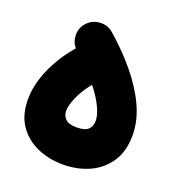

<svg xmlns="http://www.w3.org/2000/svg" viewBox="-106 -567 661 720"><g transform="rotate(20 224.5 -207.0)"><path d="M16.6 -118.2Q16.6 -178.2 44.7 -241.5Q72.8 -304.7 120.1 -358.9Q103 -379.4 102.8 -406.7Q102.5 -434.1 120.6 -455.1Q140.6 -478 171.6 -480.5Q202.6 -482.9 225.6 -462.9Q283.2 -413.1 329.8 -357.2Q376.5 -301.3 404.1 -242.4Q431.6 -183.6 431.6 -125.5Q431.6 -61 403.1 -18.3Q374.5 24.4 327.1 45.7Q279.8 66.9 222.7 66.9Q166.5 66.9 119.6 46.1Q72.8 25.4 44.7 -15.6Q16.6 -56.6 16.6 -118.2ZM166 -127.4Q166 -107.4 179.2 -94.5Q192.4 -81.5 222.7 -81.5Q256.3 -81.5 269.8 -94.2Q283.2 -106.9 283.2 -129.4Q283.2 -150.9 268.3 -182.6Q253.4 -214.4 224.1 -251.5Q195.8 -216.8 180.9 -182.9Q166 -148.9 166 -127.4Z"/></g></svg>

Font: Mikhak-DS1-FD ExtraBold
Style: Regular
Weight: 800
Designer: Amin Abedi
Version: Version 3.2